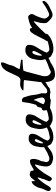

<svg xmlns="http://www.w3.org/2000/svg" viewBox="1347 -2459 1159 3975"><g transform="rotate(-90 1926.5 -471.5)"><path d="M885 -152Q907 -170 923.5 -166.5Q940 -163 941 -135Q941 -126 937 -117Q933 -108 928 -101.5Q923 -95 913 -87Q903 -79 897.5 -75Q892 -71 880.5 -63.5Q869 -56 866 -54Q835 -33 806 -9Q767 22 725 34Q676 48 649 49Q621 50 580 38Q541 28 517.5 11.5Q494 -5 481 -31Q468 -57 467.5 -96.5Q467 -136 477 -186Q486 -237 507 -309Q513 -327 503 -327Q476 -327 398 -231Q320 -135 277 -51Q247 7 227 19Q207 31 182 7Q161 -12 162 -29.5Q163 -47 188 -104Q209 -146 209 -162Q209 -176 230 -220Q244 -270 239 -273Q228 -273 195.5 -237.5Q163 -202 127.5 -152.5Q92 -103 74 -69Q46 -17 23 -3Q0 11 -23 -9Q-45 -29 -40 -58.5Q-35 -88 0 -155Q10 -176 19.5 -216.5Q29 -257 38 -274Q71 -345 110 -375Q119 -382 129 -387.5Q139 -393 149.5 -394.5Q160 -396 163.5 -388Q167 -380 163 -361Q154 -330 170 -333Q182 -334 198 -360Q221 -395 252 -417Q264 -425 272 -429Q282 -433 285 -434Q290 -437 299 -436Q308 -435 312 -434Q316 -434 328 -430Q341 -426 348 -425Q376 -419 376 -409Q378 -407 379 -379Q381 -366 384 -360Q387 -354 396 -354.5Q405 -355 418 -361.5Q431 -368 457 -385Q517 -423 560 -429Q592 -432 600 -427.5Q608 -423 617 -404Q629 -373 622 -325Q615 -277 596 -235Q574 -193 574 -171Q574 -153 563 -118Q552 -88 566.5 -62Q581 -36 612 -30Q630 -27 659 -33Q667 -35 756 -73Q756 -73 774.5 -84Q793 -95 814.5 -107.5Q836 -120 857 -133Q878 -146 885 -152Z M1713.5 -121Q1734.5 -138 1750.5 -135Q1766.5 -132 1766.5 -105Q1766.5 -96 1763 -87.5Q1759.5 -79 1754.5 -72.5Q1749.5 -66 1740 -58Q1730.5 -50 1725 -46.5Q1719.5 -43 1708.5 -35.5Q1697.5 -28 1695.5 -26Q1672.5 -11 1647.5 -1Q1645.5 0 1638.5 3Q1631.5 6 1625.5 8.5L1619.5 11Q1560.5 35 1493.5 39Q1423.5 43 1391.5 27Q1387.5 25 1361 13Q1334.5 1 1322.5 -7Q1314.5 -12 1305.5 -23Q1300.5 -20 1291.5 -14Q1282.5 -8 1280.5 -6Q1259.5 8 1236.5 17Q1234.5 18 1228 21Q1221.5 24 1216 26L1210.5 28Q1156.5 50 1095.5 53Q1031.5 57 1002.5 42Q998.5 41 974 30Q949.5 19 939.5 12Q919.5 -2 900.5 -46Q865.5 -125 865.5 -186Q865.5 -223 879.5 -283Q879.5 -284 883 -300.5Q886.5 -317 888 -322.5Q889.5 -328 893.5 -340.5Q897.5 -353 901 -361.5Q904.5 -370 909.5 -376Q927.5 -402 938.5 -414Q986.5 -463 1059.5 -457Q1135.5 -451 1142.5 -407Q1147.5 -373 1138 -336.5Q1128.5 -300 1115 -276.5Q1101.5 -253 1077.5 -214.5Q1053.5 -176 1042.5 -157Q1003.5 -83 1003.5 -69Q1003.5 -57 1025.5 -36Q1039.5 -23 1050.5 -21Q1061.5 -18 1090.5 -23Q1136.5 -30 1190.5 -45Q1227.5 -57 1275.5 -81Q1242.5 -161 1242.5 -223Q1242.5 -263 1256.5 -329Q1257.5 -330 1261 -347.5Q1264.5 -365 1266.5 -371.5Q1268.5 -378 1272.5 -391.5Q1276.5 -405 1280.5 -414Q1284.5 -423 1289.5 -431Q1310.5 -459 1321.5 -472Q1374.5 -526 1453.5 -519Q1536.5 -512 1544.5 -465Q1549.5 -427 1539.5 -387Q1529.5 -347 1514.5 -321Q1499.5 -295 1473 -253.5Q1446.5 -212 1435.5 -191Q1392.5 -111 1392.5 -95Q1392.5 -82 1416.5 -59Q1432.5 -45 1444.5 -42Q1456.5 -39 1488.5 -45Q1538.5 -52 1596.5 -69Q1619.5 -76 1661.5 -94.5Q1703.5 -113 1713.5 -121ZM998.5 -224Q1034.5 -293 1034.5 -307Q1034.5 -324 1016.5 -328.5Q998.5 -333 987.5 -320Q978.5 -309 970 -288.5Q961.5 -268 956.5 -245Q950.5 -223 947.5 -203Q944.5 -183 946.5 -169Q948.5 -155 954.5 -155Q962.5 -155 998.5 -224ZM1426.5 -355Q1426.5 -373 1406.5 -378Q1386.5 -383 1375.5 -369Q1365.5 -358 1356 -335Q1346.5 -312 1341.5 -288Q1335.5 -265 1331.5 -241Q1328.5 -219 1330.5 -204Q1332.5 -189 1339.5 -189Q1348.5 -189 1387.5 -264Q1426.5 -339 1426.5 -355Z M2205 -189Q2227 -208 2243.5 -204.5Q2260 -201 2260 -172Q2260 -166 2258 -159Q2256 -152 2252.5 -146.5Q2249 -141 2243.5 -135Q2238 -129 2232.5 -124.5Q2227 -120 2220 -115Q2213 -110 2208 -106.5Q2203 -103 2196 -98Q2189 -93 2186 -91Q2162 -75 2136 -64Q2134 -63 2126 -59Q2099 -31 2078 -21Q2058 -13 2025 -11Q1991 -1 1978 -13Q1974 -13 1954.5 -15Q1935 -17 1928 -17.5Q1921 -18 1906.5 -18Q1892 -18 1881.5 -15Q1871 -12 1861 -7Q1848 1 1828 0Q1808 -1 1759 -8Q1724 -13 1700 -15Q1695 -15 1689 -15Q1683 -15 1676 -15.5Q1669 -16 1665 -19Q1654 -26 1638 -73Q1629 -100 1627 -129Q1625 -141 1627 -148Q1632 -173 1643 -179Q1647 -181 1658 -183Q1669 -185 1674 -190Q1683 -197 1689 -213Q1695 -230 1696 -248Q1697 -264 1699 -269Q1703 -275 1714.5 -282Q1726 -289 1727 -290Q1739 -300 1748 -317Q1752 -326 1764 -373Q1775 -410 1782 -449Q1789 -487 1792 -514Q1797 -576 1805.5 -587Q1814 -598 1837.5 -597.5Q1861 -597 1878 -584Q1886 -579 1892.5 -567.5Q1899 -556 1902 -547Q1905 -538 1909.5 -522Q1914 -506 1916 -501Q1934 -447 1942 -401Q1945 -383 1949 -348.5Q1953 -314 1958 -286Q1963 -258 1972 -234Q1988 -190 1983 -155Q1980 -133 1980 -114Q1980 -95 1992.5 -83Q2005 -71 2031 -73Q2042 -74 2053 -78Q2064 -82 2071.5 -86Q2079 -90 2090.5 -99Q2102 -108 2106 -111.5Q2110 -115 2123 -127Q2138 -141 2169.5 -163.5Q2201 -186 2205 -189ZM1876 -277Q1851 -350 1845 -350Q1838 -350 1833 -322Q1827 -296 1818 -284Q1806 -267 1780 -211.5Q1754 -156 1758 -150Q1763 -143 1778 -135Q1793 -127 1810.5 -123Q1828 -119 1840 -121Q1885 -131 1893 -165.5Q1901 -200 1876 -277Z M2702.5 -121Q2725.5 -137 2741.5 -131.5Q2757.5 -126 2755.5 -98Q2754.5 -91 2751 -83.5Q2747.5 -76 2741.5 -70Q2735.5 -64 2730 -59Q2724.5 -54 2715.5 -48.5Q2706.5 -43 2700.5 -40Q2694.5 -37 2685 -32Q2675.5 -27 2672.5 -25Q2647.5 -12 2620.5 -4Q2619.5 -3 2596 11.5Q2572.5 26 2542.5 43.5Q2512.5 61 2493.5 67Q2467.5 76 2439.5 81Q2411.5 86 2380.5 87.5Q2349.5 89 2321 81Q2292.5 73 2273.5 57Q2250.5 36 2236 -0.5Q2221.5 -37 2217 -79.5Q2212.5 -122 2212.5 -159Q2212.5 -196 2215.5 -230Q2216.5 -235 2227 -315.5Q2237.5 -396 2247 -473.5L2256.5 -551Q2244.5 -558 2211.5 -561Q2191.5 -562 2170.5 -561Q2121.5 -561 2101.5 -564Q2097.5 -565 2090 -565Q2082.5 -565 2075 -565Q2067.5 -565 2060 -565Q2052.5 -565 2048 -566.5Q2043.5 -568 2042.5 -571Q2040.5 -587 2055.5 -594Q2056.5 -595 2069 -602.5Q2081.5 -610 2095 -617Q2108.5 -624 2131.5 -629.5Q2154.5 -635 2178.5 -634Q2253.5 -627 2272 -629.5Q2290.5 -632 2308.5 -651Q2335.5 -676 2380.5 -782Q2382.5 -786 2386.5 -794Q2403.5 -834 2414.5 -857Q2425.5 -880 2445.5 -915.5Q2465.5 -951 2489.5 -975Q2513.5 -999 2539.5 -1012Q2623.5 -1052 2623.5 -1007Q2623.5 -981 2584.5 -890Q2573.5 -865 2568.5 -851Q2562.5 -833 2558.5 -808Q2554.5 -783 2539.5 -758Q2515.5 -716 2499.5 -687Q2480.5 -653 2485.5 -647Q2490.5 -639 2586.5 -629Q2653.5 -622 2668 -617Q2682.5 -612 2680.5 -598Q2678.5 -579 2658.5 -582Q2650.5 -583 2626.5 -583Q2602.5 -582 2572.5 -580Q2542.5 -578 2510.5 -574Q2479.5 -570 2458.5 -568Q2447.5 -566 2429.5 -504Q2411.5 -442 2390 -353.5Q2368.5 -265 2358.5 -235Q2307.5 -82 2371.5 -25Q2400.5 1 2425.5 0Q2440.5 0 2458.5 -11Q2461.5 -15 2479 -23Q2496.5 -31 2515 -37.5Q2533.5 -44 2553 -51Q2572.5 -58 2573.5 -58Q2653.5 -90 2702.5 -121Z M3159 -112Q3181 -130 3197.5 -126.5Q3214 -123 3214 -95Q3215 -86 3210.5 -77Q3206 -68 3201 -61.5Q3196 -55 3186.5 -47Q3177 -39 3171 -35Q3165 -31 3153.5 -23.5Q3142 -16 3140 -14Q3116 2 3091 13Q3089 14 3085.5 15.5Q3082 17 3078 18.5Q3074 20 3070 21.5Q3066 23 3063.5 24L3061 25Q3000 50 2930 54Q2858 58 2825 41Q2821 39 2793 27Q2765 15 2753 6Q2730 -9 2709 -59Q2670 -149 2670 -218Q2670 -260 2685 -328Q2686 -332 2688.5 -345Q2691 -358 2693 -364.5Q2695 -371 2698 -382.5Q2701 -394 2704 -402Q2707 -410 2711 -418.5Q2715 -427 2719 -434Q2740 -463 2753 -476Q2807 -532 2890 -526Q2976 -519 2983 -469Q2989 -430 2978.5 -388.5Q2968 -347 2952.5 -320Q2937 -293 2909.5 -250Q2882 -207 2870 -184Q2826 -101 2826 -85Q2826 -72 2851 -48Q2867 -33 2879.5 -30Q2892 -27 2925 -33Q2977 -40 3038 -58Q3061 -66 3105 -85Q3149 -104 3159 -112ZM2771 -183Q2780 -183 2821 -261Q2861 -339 2861 -355Q2861 -374 2840.5 -379.5Q2820 -385 2808 -370Q2798 -358 2788 -334Q2778 -310 2772 -285Q2767 -260 2763 -237Q2759 -214 2761 -198.5Q2763 -183 2771 -183Z M3098.5 -138Q3114.5 -165 3160.5 -261.5Q3206.5 -358 3239.5 -397Q3244.5 -404 3250.5 -410Q3262.5 -423 3283.5 -429.5Q3304.5 -436 3321.5 -428Q3327.5 -424 3330 -407Q3332.5 -390 3337.5 -389Q3344.5 -388 3371.5 -407Q3417.5 -439 3516.5 -460Q3556.5 -470 3568.5 -468Q3580.5 -466 3598.5 -450Q3621.5 -427 3622.5 -394Q3623.5 -361 3600.5 -332Q3583.5 -307 3556.5 -233Q3529.5 -159 3529.5 -131Q3529.5 -111 3543 -87.5Q3556.5 -64 3576 -48.5Q3595.5 -33 3611.5 -33Q3635.5 -33 3712.5 -73Q3789.5 -113 3833.5 -149Q3866.5 -174 3880.5 -172.5Q3894.5 -171 3894.5 -143Q3894.5 -131 3884 -115.5Q3873.5 -100 3856.5 -83Q3838.5 -67 3814.5 -50.5Q3790.5 -34 3765.5 -24Q3699.5 7 3670.5 21Q3620.5 44 3582 34Q3543.5 24 3491.5 -28Q3449.5 -70 3442 -85.5Q3434.5 -101 3434.5 -145Q3434.5 -209 3457.5 -278Q3477.5 -347 3473.5 -353Q3467.5 -359 3392.5 -288.5Q3317.5 -218 3245.5 -139.5Q3173.5 -61 3173.5 -49Q3173.5 -39 3161 -27Q3148.5 -15 3130.5 -7.5Q3112.5 0 3098.5 -3Q3075.5 -6 3066.5 -39Q3059.5 -61 3064.5 -78Q3069.5 -95 3098.5 -138Z"/></g></svg>

Font: Beth Ellen
Style: Regular
Weight: 400
Designer: Alyson Diaz
Version: Version 2.000